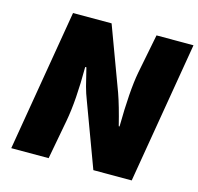

<svg xmlns="http://www.w3.org/2000/svg" viewBox="-104 -822 964 933"><g transform="rotate(15 378.5 -356.0)"><path d="M151 -712H345L463 -394Q484 -335 508 -238H512Q514 -419 532 -514L571 -712H757L637 0H444L326 -318Q313 -351 304.5 -383Q296 -415 282 -474H276Q276 -305 256 -198L219 0H31Z"/></g></svg>

Font: Nebula Sans Black
Style: Regular
Weight: 900
Italic angle: -9°
Designer: Paul D. Hunt for Adobe (as Source Sans)
Foundry: Nebula Entertainment & Broadcasting LLC
Version: Version 1.010